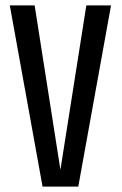

<svg xmlns="http://www.w3.org/2000/svg" viewBox="-20 -695 456 715"><path d="M138.5 0H271.5L393.5 -675H301.5L205.5 -66H204.5L109 -675H16.5Z"/></svg>

Font: Anybody Condensed
Style: Regular
Weight: 400
Width: 3
Designer: Tyler Finck
Foundry: Etcetera Type Company
Version: Version 1.113;gftools[0.9.25]